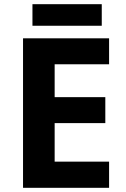

<svg xmlns="http://www.w3.org/2000/svg" viewBox="-20 -897 600 917"><path d="M501 0H90V-714H501V-590H241V-433H483V-309H241V-125H501ZM466 -877V-774H135V-877Z"/></svg>

Font: Noto Sans New Tai Lue
Style: Regular
Weight: 400
Designer: Monotype Design Team
Foundry: Monotype Imaging Inc.
Version: Version 2.003